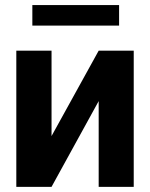

<svg xmlns="http://www.w3.org/2000/svg" viewBox="-20 -725 582 745"><path d="M180 -197.1 362.9 -528.4H498.9V0H362.9V-332.7L180 0H43.3V-528.4H180ZM442.1 -705.3V-625.7H105.5V-705.3Z"/></svg>

Font: Interface
Style: Bold
Weight: 700
Designer: Rasmus Andersson
Foundry: rsms
Version: Version 1.8